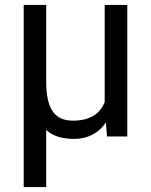

<svg xmlns="http://www.w3.org/2000/svg" viewBox="-20 -548 606 771"><path d="M75.2 -528.3V203.1H165.5V-25.9C191.9 -2 229 9.8 276.9 9.8C332 9.8 375 -12.2 405.3 -56.2L409.7 0H491.2V-528.3H400.4V-137.7C380.4 -88.4 337.9 -63.5 272.9 -63.5C197.3 -63.5 166 -113.3 165.5 -219.2V-528.3Z"/></svg>

Font: Roboto
Style: Regular
Weight: 400
Designer: Google
Version: Version 2.137; 2017